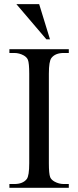

<svg xmlns="http://www.w3.org/2000/svg" viewBox="-20 -897 373 917"><path d="M308.6 -18.1V0H24.9V-18.1H48.3Q89.4 -18.1 107.9 -42Q119.6 -57.6 119.6 -117.2V-544.9Q119.6 -595.2 113.3 -611.3Q108.4 -623.5 93.3 -632.3Q71.8 -644 48.3 -644H24.9V-662.1H308.6V-644H284.7Q244.1 -644 225.6 -620.1Q213.4 -604.5 213.4 -544.9V-117.2Q213.4 -66.9 219.7 -50.8Q224.6 -38.6 240.2 -29.8Q261.2 -18.1 284.7 -18.1ZM58.1 -877.4H167L218.8 -709H201.7Z"/></svg>

Font: Jameel Khushkhati
Style: Regular
Weight: 400
Version: Version 3.5